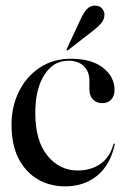

<svg xmlns="http://www.w3.org/2000/svg" viewBox="-20 -654 442 683"><path d="M387.5 -334Q387.5 -313 375.5 -300Q363.5 -287 343.5 -287Q323 -287 310.5 -300.2Q298 -313.5 298 -338V-367.5Q298 -399.5 278 -418.8Q258 -438 223.5 -438Q169.5 -438 137.5 -387.2Q105.5 -336.5 105.5 -253Q105.5 -153 148.8 -100.2Q192 -47.5 256.5 -47.5Q302.5 -47.5 336.2 -70.2Q370 -93 383.5 -140.5Q384 -143.5 386.5 -143.5Q389 -143 388 -139.5Q372.5 -67.5 325.8 -29.2Q279 9 212 9Q158 9 114.8 -16Q71.5 -41 46.2 -89.8Q21 -138.5 21 -210Q21 -275.5 47.5 -328.8Q74 -382 121.5 -413.5Q169 -445 231.5 -445Q306 -445 346.8 -412.8Q387.5 -380.5 387.5 -334ZM266.5 -585Q277 -608.5 289 -621.2Q301 -634 317.5 -634Q334.5 -634 343 -623.8Q351.5 -613.5 351.5 -602.5Q351.5 -585 340.5 -572Q329.5 -559 314 -547L222.5 -476Q219.5 -473.5 217 -476Q216 -477 218 -481Z"/></svg>

Font: Fraunces144ptRegular
Style: Regular
Weight: 400
Version: Version 1.000;[0bf87f6ff]